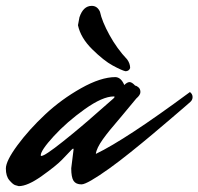

<svg xmlns="http://www.w3.org/2000/svg" viewBox="-65 -616 677 655"><path d="M178 -42 186 -106Q186 -109 184.5 -109Q183 -109 179 -105Q166 -91 146 -70.5Q126 -50 77.5 -15.5Q29 19 -1 19Q-6 18 -13.5 15.5Q-21 13 -33 -1Q-45 -15 -45 -41Q-45 -67 -5.5 -120.5Q34 -174 89 -225.5Q144 -277 211.5 -315Q279 -353 329 -353Q348 -352 359 -326Q369 -336 377 -336Q385 -336 396 -324Q402 -323 408 -317.5Q414 -312 414 -302Q414 -292 400 -280Q379 -254 351 -221Q323 -188 311 -173.5Q299 -159 286 -141Q264 -110 262 -91Q364 -140 583 -302Q592 -295 592 -285Q592 -275 584 -268Q576 -261 564.5 -251Q553 -241 519 -212Q485 -183 453.5 -156.5Q422 -130 381.5 -97.5Q341 -65 309 -42Q232 13 213 13Q194 13 186 1Q178 -11 178 -42ZM76 -84Q88 -84 149.5 -133Q211 -182 266 -231L322 -280Q326 -284 326 -285.5Q326 -287 323 -287Q285 -287 224 -243.5Q163 -200 118.5 -151.5Q74 -103 74 -86Q74 -84 76 -84ZM369 -413Q379 -399 379 -384Q375 -373 363 -373Q350 -376 319.5 -392.5Q289 -409 249.5 -448Q210 -487 201 -530L206 -557Q219 -596 248 -596Q267 -596 276 -576Q283 -543 308.5 -496.5Q334 -450 369 -413Z"/></svg>

Font: Mr Dafoe
Style: Regular
Weight: 400
Designer: Alejandro Paul
Foundry: Alejandro Paul
Version: Version 1.000